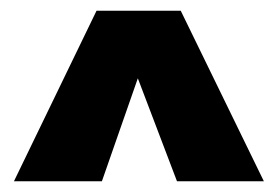

<svg xmlns="http://www.w3.org/2000/svg" viewBox="-20 -865 517 358"><path d="M317 -845 472 -527H310L237 -719L170 -527H6L160 -845Z"/></svg>

Font: Fira Sans Extra Condensed ExtraBold
Style: Regular
Weight: 800
Width: 1
Designer: Carrois Corporate & Edenspiekermann AG
Foundry: Carrois Corporate GbR & Edenspiekermann AG
Version: Version 4.203